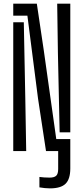

<svg xmlns="http://www.w3.org/2000/svg" viewBox="-20 -820 453 1042"><path d="M251 202.3Q238.7 202.3 222.1 200.7Q205.5 199.1 193.9 196.8V140.3Q205 142 219.6 142.9Q234.2 143.9 249.4 143.9Q273.9 143.9 284.8 134Q295.7 124 295.7 97.1V-27.6H361.5V94.2Q361.5 151.8 335.9 177.1Q310.3 202.3 251 202.3ZM229.7 0 186.4 -285.1 128.7 -735H51.9V-800H179.9L217.6 -546.6L285.4 -65.2H361.5V0ZM51.9 0V-699.3H109.2L117.2 -291.4L122.2 0ZM303.7 -101.7 294.3 -531.5 290.4 -800H361.5V-101.7Z"/></svg>

Font: Big Shoulders Stencil Display SC Thin
Style: Regular
Weight: 100
Designer: Patric King
Foundry: XO Type Co
Version: Version 2.001